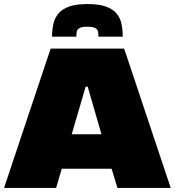

<svg xmlns="http://www.w3.org/2000/svg" viewBox="-29 -928 863 948"><path d="M-9 0 221 -688H584L814 0H551L522 -95H276L248 0ZM325 -265H472L404 -500H394ZM403 -908Q459 -908 493 -896Q527 -884 545.5 -862.5Q564 -841 570.5 -811.5Q577 -782 577 -747H457Q457 -761 455 -772Q453 -783 441.5 -789.5Q430 -796 403 -796Q375 -796 363.5 -789.5Q352 -783 350 -772Q348 -761 348 -747H228Q228 -782 235 -811.5Q242 -841 260.5 -862.5Q279 -884 313.5 -896Q348 -908 403 -908Z"/></svg>

Font: Saira Expanded Black
Style: Regular
Weight: 900
Width: 7
Designer: Hector Gatti with collaboration of the Omnibus-Type team
Foundry: Omnibus-Type
Version: Version 1.101